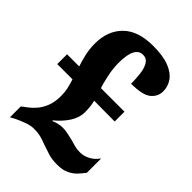

<svg xmlns="http://www.w3.org/2000/svg" viewBox="-215 -821 927 927"><g transform="rotate(45 248.5 -357.0)"><path d="M350 10Q314 10 288.5 2Q263 -6 243 -13Q217 -23 197 -28.5Q177 -34 149 -34Q125 -34 98.5 -24Q72 -14 51 -4L27 9V-65L56 -87Q71 -98 88 -117.5Q105 -137 117 -166.5Q129 -196 129 -237Q129 -265 124 -287Q119 -309 111 -334H7V-401H90Q82 -423 73.5 -459Q65 -495 65 -532Q65 -620 117.5 -672Q170 -724 273 -724Q341 -724 382.5 -707.5Q424 -691 443 -663.5Q462 -636 462 -603Q462 -567 433 -543Q404 -519 326 -519Q326 -554 322 -586Q318 -618 305.5 -638.5Q293 -659 268 -659Q241 -659 226.5 -632Q212 -605 212 -547Q212 -509 221 -466.5Q230 -424 238 -401H399V-334L258 -335Q263 -315 264.5 -298Q266 -281 266 -264Q266 -227 243 -191.5Q220 -156 183 -126L186 -123Q193 -127 209.5 -131.5Q226 -136 243 -136Q261 -136 278.5 -132Q296 -128 315 -124Q331 -119 348 -114.5Q365 -110 386 -110Q412 -110 437 -123.5Q462 -137 479 -162V-64Q467 -48 451.5 -31Q436 -14 411.5 -2Q387 10 350 10Z"/></g></svg>

Font: Noto Serif Hebrew Condensed Black
Style: Regular
Weight: 900
Width: 3
Designer: Monotype Design Team
Foundry: Monotype Imaging Inc.
Version: Version 2.004; ttfautohint (v1.8.4.7-5d5b)